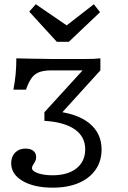

<svg xmlns="http://www.w3.org/2000/svg" viewBox="-20 -686 600 899"><path d="M226.6 192.7Q139.5 192.7 85.9 161.3Q32.3 129.8 32.3 78.2Q32.3 47.6 50.8 28.6Q69.4 9.7 99.2 9.7Q122.6 9.7 135.9 20.2Q149.2 30.6 149.2 49.2Q149.2 61.3 144.4 70.2Q139.5 79 134.7 86.3Q129.8 93.5 129.8 100.8Q129.8 115.3 157.7 125Q185.5 134.7 225.8 134.7Q297.6 134.7 338.3 102Q379 69.4 379 12.9Q379 -46 330.2 -80.2Q281.5 -114.5 187.9 -120.2V-160.5L366.9 -356.5H221Q188.7 -356.5 166.5 -349.2Q144.4 -341.9 129.4 -322.6Q114.5 -303.2 101.6 -266.1H42.7Q50 -304 53.2 -338.7Q56.5 -373.4 56.5 -412.9Q88.7 -412.1 120.2 -411.3Q151.6 -410.5 183.9 -410.5L221 -409.7H297.6Q345.2 -409.7 373.4 -409.7Q401.6 -409.7 419.4 -410.5Q437.1 -411.3 450 -412.9V-356.5L250 -136.3L229 -166.1Q338.7 -156.5 397.2 -109.7Q455.6 -62.9 455.6 13.7Q455.6 68.5 427.4 108.9Q399.2 149.2 348 171Q296.8 192.7 226.6 192.7ZM419.4 -666.1 448.4 -629 302.4 -490.3H246L116.9 -631.5L147.6 -666.1L329 -541.9L262.9 -544.4Z"/></svg>

Font: Playfair 5pt SemiExpanded Light
Style: Regular
Weight: 300
Width: 6
Designer: Claus Eggers Sørensen
Foundry: Claus Eggers Sørensen
Version: Version 2.203